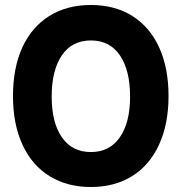

<svg xmlns="http://www.w3.org/2000/svg" viewBox="-20 -734 728 769"><path d="M32 -349Q32 -462 69.5 -544Q107 -626 177.5 -670Q248 -714 344 -714Q440 -714 510 -670Q580 -626 617.5 -544Q655 -462 655 -349Q655 -237 617 -154.5Q579 -72 509 -28.5Q439 15 344 15Q249 15 178.5 -28.5Q108 -72 70 -154.5Q32 -237 32 -349ZM501 -347Q501 -452 460.5 -512Q420 -572 344 -572Q268 -572 227.5 -512Q187 -452 187 -347Q187 -243 228 -184Q269 -125 344 -125Q419 -125 460 -184Q501 -243 501 -347Z"/></svg>

Font: Prompt SemiBold
Style: Regular
Weight: 600
Designer: Katatrad Team
Foundry: CadsonDemak
Version: Version 1.001